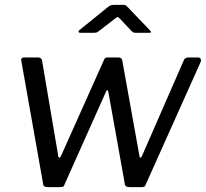

<svg xmlns="http://www.w3.org/2000/svg" viewBox="-20 -765 842 785"><path d="M790 -530Q797 -530 800 -524.5Q803 -519 801 -513L576 -11Q574 -4 570 -2Q566 0 558 0H510Q490 0 490 -15L423 -389Q421 -398 417.5 -396Q414 -394 411 -385L244 -11Q242 -4 238 -2Q234 0 226 0H175Q156 0 156 -15L67 -517Q65 -530 78 -530H137Q143 -530 147.5 -526Q152 -522 152 -517L218 -128Q220 -118 224 -120.5Q228 -123 232 -133L406 -522Q409 -530 419 -530H466Q472 -530 476 -526Q480 -522 480 -517L550 -128Q552 -118 555.5 -120.5Q559 -123 563 -133L733 -522Q739 -530 750 -530H790ZM517 -639 470 -689Q463 -696 460.5 -695.5Q458 -695 449 -688L383 -637Q376 -632 373 -631.5Q370 -631 363 -631H308Q302 -631 301 -635Q300 -639 306 -643L421 -736Q427 -741 432.5 -743Q438 -745 447 -745H486Q494 -745 497.5 -740.5Q501 -736 504 -734L593 -641Q598 -635 597.5 -633Q597 -631 589 -631H533Q528 -631 524.5 -633Q521 -635 517 -639Z"/></svg>

Font: Libre Franklin
Style: Italic
Weight: 400
Italic angle: -8°
Designer: Pablo Impallari, Rodrigo Fuenzalida, Nhung Nguyen
Foundry: Impallari Type
Version: Version 3.000